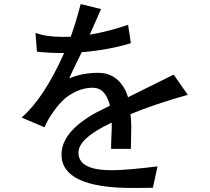

<svg xmlns="http://www.w3.org/2000/svg" viewBox="-20 -768 1040 952"><path d="M439 -333Q399 -333 361 -316Q323 -299 298 -276Q273 -253 250.5 -222Q228 -191 218 -172.5Q208 -154 201 -137L87 -185Q198 -281 298 -505Q217 -505 163 -512L156 -605Q209 -585 292 -585L330 -586H331Q359 -666 380 -748L481 -723L425 -596Q519 -612 615 -645L629 -554Q524 -521 385 -509Q330 -397 323 -379Q387 -407 467 -407Q559 -407 604 -316L615 -286L841 -398L911 -298Q748 -252 627 -202Q631 -170 631 -138L629 -31V-30H531V-53L534 -132V-160Q369 -83 369 -11Q369 76 533 76Q608 76 761 57L738 163L654 164Q645 164 637 164Q285 164 285 -2Q285 -115 457 -210L525 -244Q504 -333 439 -333Z"/></svg>

Font: cwTeXHei
Style: Medium
Weight: 500
Version: Version 1.17